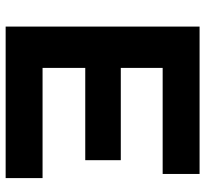

<svg xmlns="http://www.w3.org/2000/svg" viewBox="-44 -700 744 697"><g transform="rotate(90 328.5 -352.0)"><path d="M627 0H77V-704H612V-570H227V-418H562V-289H227V-134H627Z"/></g></svg>

Font: CBA Beacon Sans Extra Bold
Style: Regular
Weight: 800
Designer: Wei Huang
Foundry: Wei Huang
Version: Version 1.002